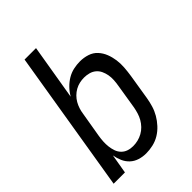

<svg xmlns="http://www.w3.org/2000/svg" viewBox="-218 -831 936 936"><g transform="rotate(-45 250.0 -363.5)"><path d="M225 8Q201 8 179 1Q157 -6 141 -21Q125 -36 116 -56.5Q107 -77 103 -100L86 0H8L129 -735H208L160 -448Q172 -469 189 -486.5Q206 -504 226 -516Q246 -528 268.5 -533Q291 -538 314 -538Q314 -538 314 -538Q314 -538 314 -538Q314 -538 314 -538Q314 -538 314 -538Q340 -538 364.5 -530Q389 -522 405.5 -504Q422 -486 431 -463Q440 -440 443.5 -415Q447 -390 445 -363.5Q443 -337 439 -311L418 -181Q414 -157 407 -133.5Q400 -110 387.5 -88.5Q375 -67 357.5 -48Q340 -29 318.5 -16Q297 -3 272.5 2.5Q248 8 225 8ZM205 -62Q222 -62 238.5 -66Q255 -70 270.5 -78.5Q286 -87 298.5 -100Q311 -113 319.5 -128Q328 -143 333 -159.5Q338 -176 341 -192L362 -322Q365 -339 366 -357Q367 -375 364 -391.5Q361 -408 354 -423Q347 -438 334.5 -448.5Q322 -459 305.5 -463.5Q289 -468 272 -468Q256 -468 240.5 -464.5Q225 -461 210.5 -453Q196 -445 184 -433Q172 -421 164 -407Q156 -393 151 -377.5Q146 -362 144 -347L122 -217Q119 -199 118 -181Q117 -163 119 -146Q121 -129 126.5 -113Q132 -97 143.5 -85Q155 -73 171 -67.5Q187 -62 205 -62Z"/></g></svg>

Font: Iosevka Curly Oblique
Style: Regular
Weight: 400
Italic angle: -9°
Monospace: yes
Designer: Belleve Invis
Foundry: Belleve Invis
Version: Version 11.1.0; ttfautohint (v1.8.3)